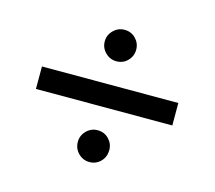

<svg xmlns="http://www.w3.org/2000/svg" viewBox="-69 -515 646 578"><g transform="rotate(15 254.0 -226.0)"><path d="M253 -432Q274 -432 288 -417.5Q302 -403 302 -383Q302 -363 288 -348.5Q274 -334 253 -334Q233 -334 218.5 -348.5Q204 -363 204 -383Q204 -403 218.5 -417.5Q233 -432 253 -432ZM466 -261V-191H41V-261ZM253 -119Q274 -119 288 -104.5Q302 -90 302 -70Q302 -49 288 -34.5Q274 -20 253 -20Q233 -20 218.5 -34.5Q204 -49 204 -70Q204 -90 218.5 -104.5Q233 -119 253 -119Z"/></g></svg>

Font: Almarai
Style: Regular
Weight: 400
Designer: Boutros International 2019
Foundry: Created by Boutros International 2019
Version: Version 1.10